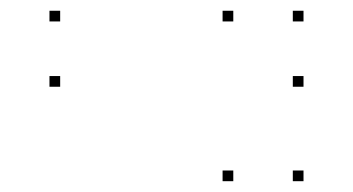

<svg xmlns="http://www.w3.org/2000/svg" viewBox="-20 -471 660 359"><path d="M547.5 -308.8V-328.8H527.5V-308.8ZM547.5 -430.9V-450.9H527.5V-430.9ZM92.5 -430.9V-450.9H72.5V-430.9ZM92.5 -308.8V-328.8H72.5V-308.8ZM416.2 -132.2V-152.2H396.2V-132.2ZM547.5 -132.2V-152.2H527.5V-132.2ZM547.5 -430.9V-450.9H527.5V-430.9ZM416.2 -430.9V-450.9H396.2V-430.9Z"/></svg>

Font: Monaspace Radon Dots Var
Style: Regular
Weight: 400
Designer: Riley Cran and the Lettermatic Team
Version: Version 1.100 (Monaspace Radon Dots)